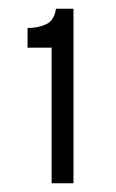

<svg xmlns="http://www.w3.org/2000/svg" viewBox="-20 -689 266 439"><path d="M98 -270V-580H43V-625Q67 -625 85.5 -633.5Q104 -642 108 -669H148V-270Z"/></svg>

Font: Bricolage Grotesque ExtraLight
Style: Regular
Weight: 250
Designer: Mathieu Triay
Foundry: Atelier Triay
Version: Version 1.000;gftools[0.9.30]